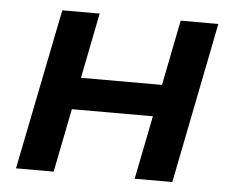

<svg xmlns="http://www.w3.org/2000/svg" viewBox="-44 -585 774 635"><g transform="rotate(5 343.5 -267.0)"><path d="M31 0 138 -534H262L219 -317H488L531 -534H656L550 0H425L467 -211H198L156 0Z"/></g></svg>

Font: MOST Montserrat SemiBold
Style: Italic
Weight: 600
Italic angle: -11.3°
Designer: Julieta Ulanovsky
Foundry: Julieta Ulanovsky
Version: Version 8.000;March 11, 2024;FontCreator 15.0.0.2926 64-bit